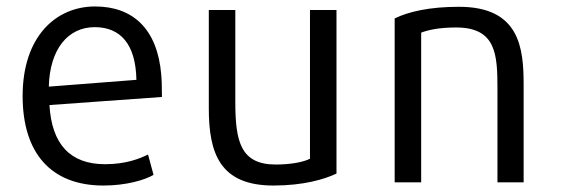

<svg xmlns="http://www.w3.org/2000/svg" viewBox="-20 -562 1737 594"><path d="M402 -315 131 -294C134 -411 191 -478 273 -478C353 -478 400 -425 402 -315ZM481 -262C481 -303 480 -317 479 -330C467 -474 390 -542 274 -542C153 -542 50 -449 50 -265C50 -88 138 12 300 12C370 12 428 -5 455 -21L438 -84C412 -71 369 -54 305 -54C196 -54 140 -117 133 -237Z M1021 -25V-531H939V-71C920 -61 881 -53 833 -53C724 -53 708 -125 708 -247V-531H626V-227C626 -88 660 12 826 12C918 12 983 -7 1021 -25Z M1600 2V-300C1600 -413 1588 -541 1400 -541C1309 -541 1244 -526 1201 -505V2H1283V-461C1304 -469 1337 -477 1391 -477C1516 -477 1519 -392 1519 -286V2Z"/></svg>

Font: Repo
Style: Regular
Weight: 400
Designer: Stefan Peev
Foundry: Context Ltd
Version: Version 0.000